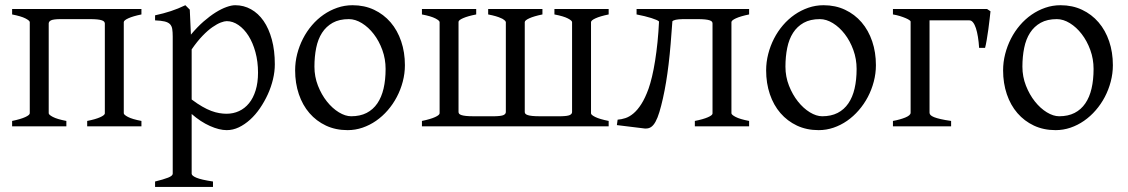

<svg xmlns="http://www.w3.org/2000/svg" viewBox="-20 -489 4366 743"><path d="M317.4 0V-21Q349.6 -27.3 367.2 -35.2Q384.8 -43 385.7 -49.8V-398.4Q385.3 -402.3 382.8 -405.3Q380.4 -408.2 374 -410.4Q367.7 -412.6 356.4 -413.8Q345.2 -415 327.6 -415H211.9Q186.5 -414.6 177.7 -410.4Q168.9 -406.2 168.5 -398.4V-50.8Q168.5 -44.9 184.8 -36.4Q201.2 -27.8 236.8 -21V0H26.9V-21Q60.1 -27.8 77.6 -35.9Q95.2 -43.9 95.2 -50.8V-403.8Q94.2 -409.7 77.9 -418Q61.5 -426.3 26.9 -433.1V-454.1H527.3V-433.1Q494.1 -426.3 476.6 -418.2Q459 -410.2 459 -403.3V-50.8Q459 -44.9 475.3 -36.4Q491.7 -27.8 527.3 -21V0Z M978.5 -208Q978.5 -250.5 968.5 -287.1Q958.5 -323.7 941.7 -350.3Q924.8 -377 902.8 -392.1Q880.9 -407.2 857.4 -407.2Q848.6 -407.2 834.5 -401.9Q820.3 -396.5 802.2 -384Q784.2 -371.6 763.7 -350.3Q743.2 -329.1 721.7 -297.9V-104Q743.7 -87.4 762.5 -76.7Q781.2 -65.9 797.6 -59.8Q814 -53.7 828.6 -51.3Q843.3 -48.8 856.4 -48.8Q882.8 -48.8 905 -59.1Q927.2 -69.3 943.6 -89.4Q960 -109.4 969.2 -139.2Q978.5 -168.9 978.5 -208ZM1043.5 -240.2Q1043.5 -211.9 1036.4 -182.1Q1029.3 -152.3 1016.4 -124Q1003.4 -95.7 986.1 -70.3Q968.8 -44.9 948 -26.1Q927.2 -7.3 904.3 3.7Q881.3 14.6 857.4 14.6Q828.6 14.6 792.5 -1.5Q756.3 -17.6 721.7 -47.9V183.1Q721.7 190.9 740 198.7Q758.3 206.5 804.2 213.4V234.4H580.1V213.4Q612.3 205.6 630.4 198.5Q648.4 191.4 648.4 183.1V-347.2Q648.4 -365.2 646.5 -377Q644.5 -388.7 637.5 -395.8Q630.4 -402.8 616.9 -406Q603.5 -409.2 580.1 -410.2V-429.7Q596.7 -433.1 611.8 -437.3Q627 -441.4 641.1 -446Q655.3 -450.7 669.2 -456.3Q683.1 -461.9 697.3 -468.8L714.4 -451.7L718.8 -355Q743.2 -384.3 767.8 -405.8Q792.5 -427.2 814.9 -441.2Q837.4 -455.1 856.7 -461.9Q876 -468.8 890.1 -468.8Q923.3 -468.8 951.4 -453.1Q979.5 -437.5 1000 -408Q1020.5 -378.4 1032 -335.9Q1043.5 -293.5 1043.5 -240.2Z M1472.2 -222.2Q1472.2 -260.7 1459.5 -295.7Q1446.8 -330.6 1426.3 -357.2Q1405.8 -383.8 1380.4 -399.4Q1355 -415 1330.1 -415Q1293 -415 1267.6 -400.9Q1242.2 -386.7 1226.3 -362.1Q1210.4 -337.4 1203.6 -303.7Q1196.8 -270 1196.8 -231Q1196.8 -192.4 1210.4 -157.5Q1224.1 -122.6 1245.1 -96.2Q1266.1 -69.8 1291.3 -54.4Q1316.4 -39.1 1338.9 -39.1Q1373.5 -39.1 1398.7 -52Q1423.8 -64.9 1440.2 -88.9Q1456.5 -112.8 1464.4 -146.5Q1472.2 -180.2 1472.2 -222.2ZM1546.9 -236.8Q1546.9 -204.6 1538.6 -173.1Q1530.3 -141.6 1515.6 -113.8Q1501 -85.9 1480.5 -62.3Q1460 -38.6 1435.3 -21.5Q1410.6 -4.4 1382.8 5.1Q1355 14.6 1325.2 14.6Q1278.8 14.6 1241.5 -2.9Q1204.1 -20.5 1177.5 -51.3Q1150.9 -82 1136.5 -124.5Q1122.1 -167 1122.1 -216.8Q1122.1 -249 1130.1 -280.3Q1138.2 -311.5 1152.6 -339.6Q1167 -367.7 1187.3 -391.4Q1207.5 -415 1232.2 -432.1Q1256.8 -449.2 1285.2 -459Q1313.5 -468.8 1344.2 -468.8Q1390.1 -468.8 1427.5 -451.2Q1464.8 -433.6 1491.5 -402.6Q1518.1 -371.6 1532.5 -329.1Q1546.9 -286.6 1546.9 -236.8Z M2079.1 -454.1V-433.1Q2045.9 -426.3 2028.3 -418.2Q2010.7 -410.2 2010.7 -403.3V-55.7Q2010.7 -51.8 2013.2 -48.8Q2015.6 -45.9 2022 -43.7Q2028.3 -41.5 2039.8 -40.3Q2051.3 -39.1 2068.8 -39.1H2150.4Q2175.8 -39.6 2184.8 -43.7Q2193.8 -47.9 2193.8 -55.7V-403.3Q2193.8 -409.2 2177.5 -417.7Q2161.1 -426.3 2125.5 -433.1V-454.1H2335.4V-433.1Q2302.2 -426.3 2284.7 -418.2Q2267.1 -410.2 2267.1 -403.3V-50.3Q2267.1 -44.4 2283.9 -36.1Q2300.8 -27.8 2335.4 -21V0H1612.8V-21Q1646 -27.8 1663.6 -35.9Q1681.2 -43.9 1681.2 -50.8V-403.3Q1681.2 -409.2 1664.8 -417.7Q1648.4 -426.3 1612.8 -433.1V-454.1H1822.8V-433.1Q1790.5 -426.8 1772.5 -418.9Q1754.4 -411.1 1754.4 -404.3V-55.7Q1754.4 -51.8 1756.8 -48.8Q1759.3 -45.9 1765.6 -43.7Q1772 -41.5 1783.4 -40.3Q1794.9 -39.1 1812.5 -39.1H1894Q1919.4 -39.6 1928.5 -43.7Q1937.5 -47.9 1937.5 -55.7V-403.8Q1936.5 -407.7 1930.7 -412.1Q1929.7 -412.6 1929.4 -412.8Q1929.2 -413.1 1928.2 -413.6Q1926.8 -415 1925.8 -415.5Q1921.9 -417.5 1919.4 -418.5Q1902.3 -426.8 1869.1 -433.1V-454.1Z M2668.9 0V-21Q2701.2 -27.3 2719.2 -35.2Q2737.3 -43 2737.3 -49.8V-398.4Q2737.3 -402.3 2734.9 -405.3Q2732.4 -408.2 2726.1 -410.4Q2719.7 -412.6 2708.3 -413.8Q2696.8 -415 2679.2 -415H2622.6Q2605 -414.6 2595.5 -412.6Q2585.9 -410.6 2582 -406.7Q2578.6 -359.4 2575.2 -318.4Q2571.8 -277.3 2567.4 -240.7Q2563 -204.1 2557.6 -171.4Q2552.2 -138.7 2545.4 -108.4Q2538.6 -78.1 2531.7 -55.4Q2524.9 -32.7 2516.8 -18.1Q2508.8 -3.4 2499 2.9Q2490.7 8.3 2480 8.3H2475.1L2367.2 -4.9L2370.1 -25.9Q2384.8 -26.9 2400.4 -32Q2416 -37.1 2431.6 -50.3Q2447.3 -63.5 2461.9 -86.4Q2476.6 -109.4 2489.7 -145.5Q2496.6 -165 2503.2 -192.6Q2509.8 -220.2 2515.1 -253.9Q2520.5 -287.6 2524.4 -325.9Q2528.3 -364.3 2530.3 -405.8Q2527.8 -408.7 2520 -412.1Q2512.2 -415.5 2500.5 -419.2Q2488.8 -422.9 2474.1 -426.5Q2459.5 -430.2 2443.4 -433.1V-454.1H2878.9V-433.1Q2845.7 -426.3 2828.1 -418.2Q2810.5 -410.2 2810.5 -403.3V-50.8Q2810.5 -44.9 2826.9 -36.4Q2843.3 -27.8 2878.9 -21V0Z M3294.9 -222.2Q3294.9 -260.7 3282.2 -295.7Q3269.5 -330.6 3249 -357.2Q3228.5 -383.8 3203.1 -399.4Q3177.7 -415 3152.8 -415Q3115.7 -415 3090.3 -400.9Q3064.9 -386.7 3049.1 -362.1Q3033.2 -337.4 3026.4 -303.7Q3019.5 -270 3019.5 -231Q3019.5 -192.4 3033.2 -157.5Q3046.9 -122.6 3067.9 -96.2Q3088.9 -69.8 3114 -54.4Q3139.2 -39.1 3161.6 -39.1Q3196.3 -39.1 3221.4 -52Q3246.6 -64.9 3262.9 -88.9Q3279.3 -112.8 3287.1 -146.5Q3294.9 -180.2 3294.9 -222.2ZM3369.6 -236.8Q3369.6 -204.6 3361.3 -173.1Q3353 -141.6 3338.4 -113.8Q3323.7 -85.9 3303.2 -62.3Q3282.7 -38.6 3258.1 -21.5Q3233.4 -4.4 3205.6 5.1Q3177.7 14.6 3147.9 14.6Q3101.6 14.6 3064.2 -2.9Q3026.9 -20.5 3000.2 -51.3Q2973.6 -82 2959.2 -124.5Q2944.8 -167 2944.8 -216.8Q2944.8 -249 2952.9 -280.3Q2960.9 -311.5 2975.3 -339.6Q2989.7 -367.7 3010 -391.4Q3030.3 -415 3054.9 -432.1Q3079.6 -449.2 3107.9 -459Q3136.2 -468.8 3167 -468.8Q3212.9 -468.8 3250.2 -451.2Q3287.6 -433.6 3314.2 -402.6Q3340.8 -371.6 3355.2 -329.1Q3369.6 -286.6 3369.6 -236.8Z M3435.5 0V-21Q3449.2 -23.4 3461.4 -26.9Q3473.6 -30.3 3483.2 -34.2Q3492.7 -38.1 3498.3 -42.7Q3503.9 -47.4 3503.9 -52.7V-405.8Q3503.9 -407.7 3498.8 -411.4Q3493.7 -415 3484.4 -418.9Q3475.1 -422.9 3462.6 -426.8Q3450.2 -430.7 3435.5 -433.1V-454.1H3799.8L3813 -445.3Q3812 -436 3809.8 -416.5Q3807.6 -397 3804.7 -375.5Q3801.8 -354 3798.3 -334Q3794.9 -314 3792 -303.7H3769Q3767.6 -326.7 3764.4 -346.2Q3761.2 -365.7 3756.6 -379.9Q3752 -394 3745.6 -402.1Q3739.3 -410.2 3731.4 -410.2H3577.1V-52.7Q3577.1 -47.9 3581.1 -43.7Q3585 -39.6 3594.7 -35.6Q3604.5 -31.7 3620.4 -28.1Q3636.2 -24.4 3660.6 -21V0Z M4211.9 -222.2Q4211.9 -260.7 4199.2 -295.7Q4186.5 -330.6 4166 -357.2Q4145.5 -383.8 4120.1 -399.4Q4094.7 -415 4069.8 -415Q4032.7 -415 4007.3 -400.9Q3981.9 -386.7 3966.1 -362.1Q3950.2 -337.4 3943.4 -303.7Q3936.5 -270 3936.5 -231Q3936.5 -192.4 3950.2 -157.5Q3963.9 -122.6 3984.9 -96.2Q4005.9 -69.8 4031 -54.4Q4056.2 -39.1 4078.6 -39.1Q4113.3 -39.1 4138.4 -52Q4163.6 -64.9 4179.9 -88.9Q4196.3 -112.8 4204.1 -146.5Q4211.9 -180.2 4211.9 -222.2ZM4286.6 -236.8Q4286.6 -204.6 4278.3 -173.1Q4270 -141.6 4255.4 -113.8Q4240.7 -85.9 4220.2 -62.3Q4199.7 -38.6 4175 -21.5Q4150.4 -4.4 4122.6 5.1Q4094.7 14.6 4064.9 14.6Q4018.6 14.6 3981.2 -2.9Q3943.8 -20.5 3917.2 -51.3Q3890.6 -82 3876.2 -124.5Q3861.8 -167 3861.8 -216.8Q3861.8 -249 3869.9 -280.3Q3877.9 -311.5 3892.3 -339.6Q3906.7 -367.7 3927 -391.4Q3947.3 -415 3971.9 -432.1Q3996.6 -449.2 4024.9 -459Q4053.2 -468.8 4084 -468.8Q4129.9 -468.8 4167.2 -451.2Q4204.6 -433.6 4231.2 -402.6Q4257.8 -371.6 4272.2 -329.1Q4286.6 -286.6 4286.6 -236.8Z"/></svg>

Font: Akkhara
Style: Regular
Weight: 400
Designer: J. Victor Gaultney
Version: Version 1.00 June 13, 2006, initial release